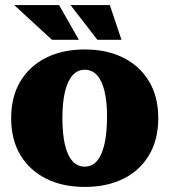

<svg xmlns="http://www.w3.org/2000/svg" viewBox="-20 -725 668 757"><path d="M314 12Q227 12 162 -20.5Q97 -53 60.5 -113.5Q24 -174 24 -259Q24 -344 60.5 -404.5Q97 -465 162 -497.5Q227 -530 314 -530Q401 -530 466 -497.5Q531 -465 567.5 -404.5Q604 -344 604 -259Q604 -174 567.5 -113Q531 -52 466 -20Q401 12 314 12ZM314 -68Q343 -68 362.5 -90.5Q382 -113 392 -157.5Q402 -202 402 -266Q402 -325 392 -366Q382 -407 362.5 -428.5Q343 -450 314 -450Q285 -450 265.5 -427.5Q246 -405 236 -362.5Q226 -320 226 -259Q226 -197 236 -154.5Q246 -112 265.5 -90Q285 -68 314 -68ZM185 -568 36 -705H213L291 -568ZM364 -568 258 -705H413L459 -568Z"/></svg>

Font: Montagu Slab 144pt
Style: Bold
Weight: 700
Designer: Florian Karsten
Foundry: Florian Karsten
Version: Version 1.000